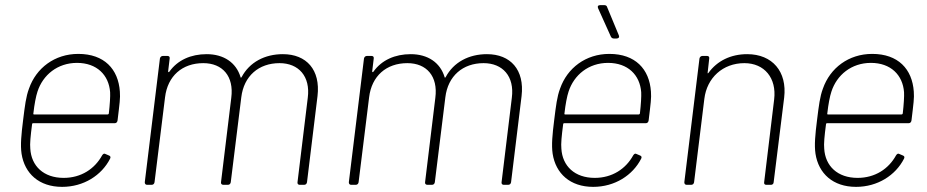

<svg xmlns="http://www.w3.org/2000/svg" viewBox="-20 -720 3612 748"><path d="M228 -27C150 -27 102 -73 98 -141C96 -159 99 -191 105 -236C105 -239 107 -240 109 -240H427C433 -240 437 -244 438 -251C446 -318 449 -337 447 -363C441 -451 386 -510 285 -510C193 -510 121 -455 93 -375C81 -343 77 -308 70 -252C63 -196 59 -155 64 -121C76 -44 132 8 222 8C306 8 376 -37 409 -102C412 -108 410 -112 405 -114L391 -120C386 -123 382 -121 378 -115C349 -62 296 -27 228 -27ZM280 -475C357 -475 404 -428 409 -361C410 -345 408 -313 404 -278C403 -275 401 -274 399 -274H113C111 -274 109 -275 110 -278C114 -314 120 -345 126 -363C147 -428 204 -475 280 -475Z M1082 -509C1012 -509 952 -478 921 -419C919 -417 917 -417 917 -420C900 -476 852 -509 785 -509C724 -509 672 -486 640 -441C638 -438 635 -438 635 -442L641 -492C642 -498 639 -502 633 -502H614C609 -502 604 -498 603 -492L544 -10C544 -4 547 0 553 0H571C577 0 581 -4 582 -10L623 -341C633 -424 690 -474 772 -474C847 -474 892 -423 881 -339L841 -10C840 -4 844 0 850 0H868C874 0 878 -4 879 -10L920 -341C930 -424 988 -474 1069 -474C1143 -474 1190 -423 1179 -339L1139 -10C1138 -4 1142 0 1147 0H1165C1171 0 1175 -4 1176 -10L1217 -346C1229 -448 1174 -509 1082 -509Z M1877 -509C1807 -509 1747 -478 1716 -419C1714 -417 1712 -417 1712 -420C1695 -476 1647 -509 1580 -509C1519 -509 1467 -486 1435 -441C1433 -438 1430 -438 1430 -442L1436 -492C1437 -498 1434 -502 1428 -502H1409C1404 -502 1399 -498 1398 -492L1339 -10C1339 -4 1342 0 1348 0H1366C1372 0 1376 -4 1377 -10L1418 -341C1428 -424 1485 -474 1567 -474C1642 -474 1687 -423 1676 -339L1636 -10C1635 -4 1639 0 1645 0H1663C1669 0 1673 -4 1674 -10L1715 -341C1725 -424 1783 -474 1864 -474C1938 -474 1985 -423 1974 -339L1934 -10C1933 -4 1937 0 1942 0H1960C1966 0 1970 -4 1971 -10L2012 -346C2024 -448 1969 -509 1877 -509Z M2391 -582 2345 -693C2344 -698 2339 -700 2334 -700H2318C2310 -700 2307 -695 2310 -688L2360 -577C2362 -573 2366 -570 2371 -570H2382C2390 -570 2394 -575 2391 -582ZM2297 -27C2219 -27 2171 -73 2167 -141C2165 -159 2168 -191 2174 -236C2174 -239 2176 -240 2178 -240H2496C2502 -240 2506 -244 2507 -251C2515 -318 2518 -337 2516 -363C2510 -451 2455 -510 2354 -510C2262 -510 2190 -455 2162 -375C2150 -343 2146 -308 2139 -252C2132 -196 2128 -155 2133 -121C2145 -44 2201 8 2291 8C2375 8 2445 -37 2478 -102C2481 -108 2479 -112 2474 -114L2460 -120C2455 -123 2451 -121 2447 -115C2418 -62 2365 -27 2297 -27ZM2349 -475C2426 -475 2473 -428 2478 -361C2479 -345 2477 -313 2473 -278C2472 -275 2470 -274 2468 -274H2182C2180 -274 2178 -275 2179 -278C2183 -314 2189 -345 2195 -363C2216 -428 2273 -475 2349 -475Z M2891 -509C2827 -509 2774 -483 2740 -436C2738 -433 2736 -434 2737 -438L2743 -492C2744 -498 2741 -502 2735 -502H2716C2711 -502 2706 -498 2705 -492L2646 -10C2646 -4 2649 0 2655 0H2673C2679 0 2683 -4 2684 -10L2724 -335C2734 -417 2796 -474 2880 -474C2958 -474 3006 -416 2996 -333L2957 -10C2956 -4 2959 0 2965 0H2984C2989 0 2994 -4 2994 -10L3035 -340C3047 -441 2989 -509 2891 -509Z M3321 -27C3243 -27 3195 -73 3191 -141C3189 -159 3192 -191 3198 -236C3198 -239 3200 -240 3202 -240H3520C3526 -240 3530 -244 3531 -251C3539 -318 3542 -337 3540 -363C3534 -451 3479 -510 3378 -510C3286 -510 3214 -455 3186 -375C3174 -343 3170 -308 3163 -252C3156 -196 3152 -155 3157 -121C3169 -44 3225 8 3315 8C3399 8 3469 -37 3502 -102C3505 -108 3503 -112 3498 -114L3484 -120C3479 -123 3475 -121 3471 -115C3442 -62 3389 -27 3321 -27ZM3373 -475C3450 -475 3497 -428 3502 -361C3503 -345 3501 -313 3497 -278C3496 -275 3494 -274 3492 -274H3206C3204 -274 3202 -275 3203 -278C3207 -314 3213 -345 3219 -363C3240 -428 3297 -475 3373 -475Z"/></svg>

Font: Barlow ExtraLight
Style: Italic
Weight: 275
Italic angle: -7°
Designer: Jeremy Tribby
Foundry: Tribby Type
Version: Version 1.422;hotconv 1.0.109;makeotfexe 2.5.65596